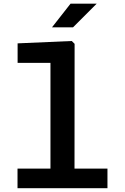

<svg xmlns="http://www.w3.org/2000/svg" viewBox="-20 -994 660 1014"><path d="M72.5 0H547.5V-103.5H373.5L374 -762.5L359 -777.5L73 -765V-662H246.5V-103.5H72.5ZM254.5 -849.5 352.5 -974.5H490.5L365.5 -849.5Z"/></svg>

Font: Monaspace Neon SemiBold
Style: Regular
Weight: 600
Designer: Riley Cran & the Lettermatic Team
Foundry: Lettermatic
Version: Version 1.200 (Monaspace Neon)